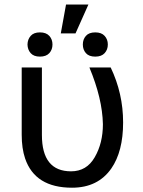

<svg xmlns="http://www.w3.org/2000/svg" viewBox="-20 -830 640 859"><path d="M475.1 -528.3Q530.8 -412.1 530.8 -282.2Q530.8 -152.3 478 -76.2Q418 9.8 302.2 9.8Q136.7 9.8 92.3 -121.1Q77.1 -166 77.1 -227.1V-528.3H167.5V-226.1Q167.5 -63.5 297.9 -63.5Q367.7 -63.5 403.8 -126.5Q440.4 -189.5 440.4 -274.4Q438 -389.2 379.9 -528.3ZM406.2 -685.1Q434.1 -685.1 448.2 -669.4Q462.4 -653.8 462.4 -630.9Q462.4 -607.9 448.2 -592.3Q434.1 -576.7 406.2 -576.7Q377.9 -576.7 364.3 -592.3Q350.6 -607.9 350.6 -630.9Q350.6 -653.8 364.3 -669.4Q377.9 -685.1 406.2 -685.1ZM103 -630.9Q103.5 -653.8 117.2 -669.4Q130.9 -685.1 158.7 -685.1Q186.5 -685.1 200.7 -669.4Q214.8 -653.8 214.8 -630.9Q214.8 -607.9 200.7 -592.3Q186.5 -576.7 158.7 -576.7Q130.9 -576.7 117.2 -592.3Q103.5 -607.9 103 -630.9ZM275.4 -809.6H375.5L317.9 -680.7H252Z"/></svg>

Font: RobotoMono-Regular
Style: Regular
Weight: 400
Designer: Google
Version: Version 2.000985; 2015; ttfautohint (v1.3)